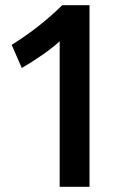

<svg xmlns="http://www.w3.org/2000/svg" viewBox="-20 -720 455 740"><path d="M220 -700C165 -646 103 -596 25 -547L64 -458C113 -486 176 -529 210 -561V0H325V-700Z"/></svg>

Font: Gully Medium
Style: Regular
Weight: 500
Designer: jaikishan Patel
Foundry: MagicType
Version: Version 1.000;Glyphs 3.2 (3242)